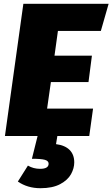

<svg xmlns="http://www.w3.org/2000/svg" viewBox="-20 -716 592 1011"><path d="M285 -553 267 -423H464L446 -284H248L228 -144H470L450 0H282L275 43Q322 49 346.5 73.5Q371 98 371 139Q371 170 354 201Q337 232 297 253.5Q257 275 193 275Q125 275 74 240L127 156Q156 173 191 173Q236 173 236 146Q236 131 216 125.5Q196 120 148 120L178 0H6L103 -696H552L511 -553Z"/></svg>

Font: Fira Sans Black
Style: Italic
Weight: 900
Italic angle: -8°
Designer: Carrois Corporate & Edenspiekermann AG
Foundry: Carrois Corporate GbR & Edenspiekermann AG
Version: Version 4.203